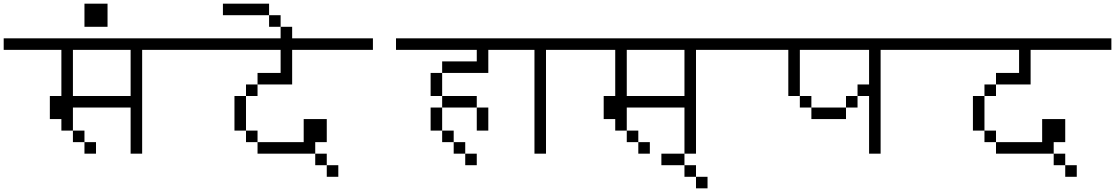

<svg xmlns="http://www.w3.org/2000/svg" viewBox="-20 -895 6040 1040"><path d="M500 -62.5V-125H437.5V-62.5ZM1000 -625V-687.5H0V-625H312.5Q312.5 -625 312.5 -375H250Q250 -375 250 -250H312.5V-187.5H375V-125H437.5V-187.5H375Q375 -187.5 375 -312.5H687.5Q687.5 -312.5 687.5 -62.5H750V-625ZM375 -375Q375 -375 375 -625H687.5Q687.5 -625 687.5 -375Z M437.5 -875Q437.5 -875 437.5 -750H562.5Q562.5 -750 562.5 -875Z M1812.5 62.5V0H1750V62.5ZM2000 -625V-687.5H1000V-625H1500Q1500 -625 1500 -500H1375V-437.5H1312.5V-375H1250V-187.5H1312.5V-125H1375V-62.5H1687.5V0H1750V-62.5H1687.5V-125H1750Q1750 -125 1750 -250H1625Q1625 -250 1625 -125H1375V-187.5H1312.5V-375H1375V-437.5H1562.5V-625Z M1562.5 -687.5V-750H1500V-687.5ZM1500 -750V-812.5H1437.5V-750ZM1437.5 -812.5V-875H1187.5V-812.5Z M2562.5 0V-62.5H2500V0ZM3000 -625V-687.5H2125V-625H2562.5V-562.5H2375V-500H2312.5Q2312.5 -500 2312.5 -375H2375V-312.5H2312.5Q2312.5 -312.5 2312.5 -187.5H2375V-125H2437.5V-62.5H2500V-125H2437.5V-187.5H2375Q2375 -187.5 2375 -312.5H2562.5Q2562.5 -312.5 2562.5 -187.5H2625Q2625 -187.5 2625 -312.5H2562.5V-375H2375Q2375 -375 2375 -500H2625Q2625 -500 2625 -625Z M3000 -625V-687.5H2750V-625H2875V-62.5H2937.5V-625Z M3500 -62.5V-125H3437.5V-62.5ZM4000 -625V-687.5H3000V-625H3312.5Q3312.5 -625 3312.5 -375H3250Q3250 -375 3250 -250H3312.5V-187.5H3375V-125H3437.5V-187.5H3375Q3375 -187.5 3375 -312.5H3687.5Q3687.5 -312.5 3687.5 -62.5H3750V-625ZM3375 -375Q3375 -375 3375 -625H3687.5Q3687.5 -625 3687.5 -375Z M3812.5 125V62.5H3750V125ZM3750 62.5V0H3687.5V62.5ZM3687.5 0V-62.5H3562.5V0Z M5000 -625V-687.5H4000V-625H4250Q4250 -625 4250 -375H4312.5V-312.5H4375V-250H4562.5V-312.5H4375V-375H4312.5Q4312.5 -375 4312.5 -625H4687.5V-437.5H4625V-375H4562.5V-312.5H4625V-375H4687.5V-62.5H4750V-625Z M5812.5 62.5V0H5750V62.5ZM6000 -625V-687.5H5000V-625H5500Q5500 -625 5500 -500H5375V-437.5H5312.5V-375H5250V-187.5H5312.5V-125H5375V-62.5H5687.5V0H5750V-62.5H5687.5V-125H5750Q5750 -125 5750 -250H5625Q5625 -250 5625 -125H5375V-187.5H5312.5V-375H5375V-437.5H5562.5V-625Z"/></svg>

Font: UnifontExMono
Style: Regular
Weight: 500
Version: Version 15.0.06